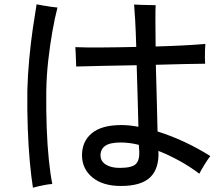

<svg xmlns="http://www.w3.org/2000/svg" viewBox="-20 -820 1040 892"><path d="M542 44Q457 44 409 4Q361 -36 361 -99Q361 -163 406.5 -201Q452 -239 544 -239Q563 -239 582.5 -237Q602 -235 623 -231Q622 -290 619.5 -366Q617 -442 615 -517Q532 -516 455.5 -514Q379 -512 334 -511Q334 -520 333 -538.5Q332 -557 331.5 -575Q331 -593 330 -601Q374 -599 451 -599.5Q528 -600 613 -602Q611 -672 608 -725.5Q605 -779 603 -799Q614 -798 634 -797.5Q654 -797 673.5 -796.5Q693 -796 703 -796Q702 -778 702 -726Q702 -674 703 -604Q778 -606 840.5 -609.5Q903 -613 934 -616Q933 -606 932.5 -587.5Q932 -569 932 -551.5Q932 -534 933 -524Q902 -524 840 -522.5Q778 -521 704 -519Q706 -436 708.5 -352Q711 -268 712 -209Q774 -190 837 -160.5Q900 -131 957 -95Q946 -81 930 -55Q914 -29 906 -13Q861 -47 812.5 -73.5Q764 -100 716 -119Q720 -37 678 3.5Q636 44 542 44ZM133 52Q125 2 118.5 -68.5Q112 -139 109 -223.5Q106 -308 107 -399Q109 -474 116 -548Q123 -622 132.5 -687.5Q142 -753 150 -800Q161 -798 179.5 -794.5Q198 -791 217 -788.5Q236 -786 247 -785Q235 -739 223.5 -674.5Q212 -610 204 -538Q196 -466 195 -395Q194 -308 197 -226Q200 -144 207 -76.5Q214 -9 223 35Q213 35 195.5 38Q178 41 160.5 45Q143 49 133 52ZM536 -40Q592 -40 610.5 -57.5Q629 -75 627 -117Q626 -122 626 -129.5Q626 -137 625 -147Q602 -153 581 -155.5Q560 -158 541 -158Q491 -158 469 -142.5Q447 -127 447 -98Q447 -71 471.5 -55.5Q496 -40 536 -40Z"/></svg>

Font: Zen Kaku Gothic Antique Medium
Style: Regular
Weight: 500
Designer: Yoshimichi Ohira
Foundry: Positype
Version: Version 1.002